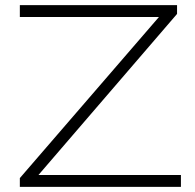

<svg xmlns="http://www.w3.org/2000/svg" viewBox="-20 -725 755 745"><path d="M57 0V-34L620 -686L623 -659H57V-705H667V-671L106 -19L102 -46H682V0Z"/></svg>

Font: Nunito Sans 10pt Expanded ExtraLight
Style: Regular
Weight: 250
Width: 7
Designer: Vernon Adams
Foundry: Vernon Adams
Version: Version 3.101;gftools[0.9.27]